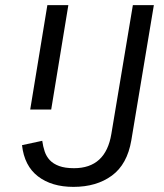

<svg xmlns="http://www.w3.org/2000/svg" viewBox="-20 -718 640 750"><path d="M581 -698 493 -170Q477 -76 417 -32Q357 12 267 12Q182 12 128.5 -29Q75 -70 66 -151L145 -168Q148 -146 154.5 -126.5Q161 -107 174.5 -92.5Q188 -78 211 -69.5Q234 -61 269 -61Q393 -61 415 -195L499 -698ZM165 -698H247L180 -290H98Z"/></svg>

Font: IBM Plex Mono
Style: Italic
Weight: 400
Italic angle: -9°
Monospace: yes
Designer: Mike Abbink, Paul van der Laan, Pieter van Rosmalen
Foundry: Bold Monday
Version: Version 2.3